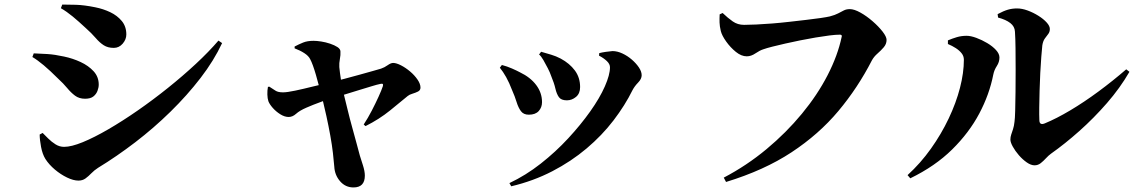

<svg xmlns="http://www.w3.org/2000/svg" viewBox="-20 -762 4980 842"><path d="M324 30Q302 30 274 16.5Q246 3 220.5 -18.5Q195 -40 179 -65Q166 -86 160 -118Q154 -150 154 -172L167 -179Q177 -169 191.5 -154.5Q206 -140 223.5 -129Q241 -118 261 -118Q293 -118 343 -138.5Q393 -159 455 -195Q517 -231 584 -277.5Q651 -324 716.5 -376.5Q782 -429 839 -482Q896 -535 938 -584L954 -573Q918 -496 859.5 -420Q801 -344 727.5 -272Q654 -200 573 -138Q492 -76 410 -26Q393 -15 380.5 -2Q368 11 355 20.5Q342 30 324 30ZM353 -329Q327 -329 309 -342.5Q291 -356 274.5 -376Q258 -396 235 -417Q199 -453 171.5 -476Q144 -499 122 -512L128 -528Q156 -527 188 -525Q220 -523 261 -514Q299 -506 333.5 -490Q368 -474 390.5 -449.5Q413 -425 413 -391Q413 -378 407.5 -363.5Q402 -349 389.5 -339Q377 -329 353 -329ZM479 -552Q453 -552 435 -563.5Q417 -575 399.5 -595.5Q382 -616 355 -640Q325 -668 299 -689.5Q273 -711 247 -726L253 -742Q276 -742 312.5 -741Q349 -740 398 -730Q433 -723 463.5 -708.5Q494 -694 514 -670Q534 -646 534 -611Q534 -589 518 -570.5Q502 -552 479 -552Z M1530 60Q1495 60 1471.5 33Q1448 6 1446 -31Q1444 -56 1440 -91Q1436 -126 1428.5 -167.5Q1421 -209 1411.5 -252.5Q1402 -296 1392 -337Q1385 -361 1378.5 -386Q1372 -411 1365.5 -433.5Q1359 -456 1352.5 -474Q1346 -492 1340 -503Q1333 -517 1314.5 -529Q1296 -541 1272 -550V-558Q1291 -568 1309.5 -575.5Q1328 -583 1355 -583Q1369 -583 1388.5 -580Q1408 -577 1427.5 -570.5Q1447 -564 1460 -555.5Q1473 -547 1473 -536Q1474 -521 1470.5 -503Q1467 -485 1468 -468Q1469 -459 1471 -441.5Q1473 -424 1476.5 -403.5Q1480 -383 1484 -364Q1494 -324 1504 -282.5Q1514 -241 1524.5 -203.5Q1535 -166 1543.5 -134Q1552 -102 1558 -80Q1563 -64 1571.5 -37.5Q1580 -11 1580 8Q1580 60 1530 60ZM1575 -216Q1594 -245 1610.5 -277Q1627 -309 1640 -337.5Q1653 -366 1659 -384Q1661 -391 1658.5 -393.5Q1656 -396 1648 -394Q1633 -391 1610.5 -384Q1588 -377 1559.5 -368.5Q1531 -360 1499.5 -350Q1468 -340 1437 -332Q1417 -326 1395 -318Q1373 -310 1354 -302.5Q1335 -295 1324 -290Q1294 -277 1278.5 -263Q1263 -249 1246 -249Q1228 -249 1209 -261Q1190 -273 1176 -289Q1162 -305 1157 -318Q1153 -330 1152.5 -347.5Q1152 -365 1155 -381L1161 -382Q1177 -372 1188 -364.5Q1199 -357 1221 -357Q1239 -357 1274.5 -364.5Q1310 -372 1352 -382.5Q1394 -393 1430 -401Q1456 -407 1489 -416Q1522 -425 1555.5 -434Q1589 -443 1614.5 -450.5Q1640 -458 1651 -461Q1666 -466 1680 -476Q1694 -486 1704 -486Q1718 -486 1738.5 -475.5Q1759 -465 1778.5 -448.5Q1798 -432 1811 -413Q1824 -394 1824 -378Q1824 -366 1813 -360.5Q1802 -355 1788.5 -351Q1775 -347 1768 -341Q1738 -316 1690.5 -277.5Q1643 -239 1583 -209Z M2214 41Q2286 7 2351.5 -44.5Q2417 -96 2472 -155.5Q2527 -215 2568.5 -273.5Q2610 -332 2632.5 -383Q2655 -434 2655 -467Q2655 -481 2641.5 -494Q2628 -507 2607 -518L2608 -529Q2619 -532 2636 -534.5Q2653 -537 2666 -538Q2687 -538 2709.5 -527.5Q2732 -517 2751 -500.5Q2770 -484 2782 -466Q2794 -448 2794 -432Q2794 -416 2778.5 -400Q2763 -384 2754 -367Q2721 -300 2670.5 -234Q2620 -168 2552.5 -111Q2485 -54 2402 -11Q2319 32 2222 55ZM2299 -259Q2276 -259 2264.5 -274.5Q2253 -290 2245.5 -314.5Q2238 -339 2226 -366Q2213 -400 2199.5 -424Q2186 -448 2172 -465L2181 -477Q2204 -471 2225.5 -461.5Q2247 -452 2260 -445Q2306 -423 2331.5 -389Q2357 -355 2357 -314Q2357 -291 2342.5 -275Q2328 -259 2299 -259ZM2466 -322Q2441 -322 2431 -336Q2421 -350 2415.5 -374Q2410 -398 2397 -429Q2392 -444 2382.5 -462.5Q2373 -481 2363 -498.5Q2353 -516 2344 -523L2353 -535Q2377 -528 2397.5 -522Q2418 -516 2439 -505Q2478 -484 2501 -453Q2524 -422 2524 -380Q2524 -352 2506 -337Q2488 -322 2466 -322Z M3154 17Q3255 -36 3341.5 -108Q3428 -180 3496.5 -263Q3565 -346 3609.5 -432.5Q3654 -519 3671 -600Q3673 -605 3670.5 -607.5Q3668 -610 3664 -610Q3645 -610 3617.5 -606.5Q3590 -603 3557 -597.5Q3524 -592 3489.5 -585Q3455 -578 3424 -571Q3393 -564 3367.5 -557.5Q3342 -551 3328 -546Q3312 -541 3293 -528Q3274 -515 3255 -515Q3231 -515 3207 -534.5Q3183 -554 3164.5 -580Q3146 -606 3141 -626Q3136 -647 3135.5 -663.5Q3135 -680 3136 -699L3149 -705Q3172 -683 3193.5 -668Q3215 -653 3243 -653Q3264 -653 3296.5 -654.5Q3329 -656 3366.5 -659Q3404 -662 3443 -666.5Q3482 -671 3517 -675Q3552 -679 3579 -683Q3606 -687 3619 -690Q3642 -696 3656 -703.5Q3670 -711 3681 -716.5Q3692 -722 3707 -722Q3726 -722 3753 -707Q3780 -692 3806.5 -669Q3833 -646 3850.5 -623.5Q3868 -601 3868 -587Q3868 -569 3855.5 -554.5Q3843 -540 3828 -527Q3813 -514 3804 -498Q3742 -377 3656.5 -275Q3571 -173 3451 -94Q3331 -15 3164 36Z M4517 -37Q4501 -37 4482.5 -50Q4464 -63 4448 -81.5Q4432 -100 4421.5 -119Q4411 -138 4411 -150Q4411 -161 4414.5 -171.5Q4418 -182 4422.5 -195.5Q4427 -209 4429 -228Q4431 -241 4432 -276.5Q4433 -312 4433.5 -359Q4434 -406 4434 -456Q4434 -506 4433.5 -550Q4433 -594 4431 -623Q4430 -646 4410.5 -661Q4391 -676 4357 -685L4355 -700Q4381 -714 4400 -719.5Q4419 -725 4440 -725Q4462 -725 4486.5 -716Q4511 -707 4533.5 -693Q4556 -679 4570 -663.5Q4584 -648 4584 -635Q4584 -622 4577 -613Q4570 -604 4562 -593Q4554 -582 4551 -563Q4549 -545 4546.5 -512.5Q4544 -480 4542 -441.5Q4540 -403 4539 -363.5Q4538 -324 4537.5 -291Q4537 -258 4538 -236Q4538 -211 4562 -221Q4613 -242 4673.5 -278Q4734 -314 4797 -360.5Q4860 -407 4919 -458L4933 -447Q4892 -376 4834.5 -310Q4777 -244 4713.5 -187.5Q4650 -131 4589 -88Q4578 -80 4567 -68Q4556 -56 4544 -46.5Q4532 -37 4517 -37ZM3960 6Q4017 -46 4062.5 -110Q4108 -174 4140.5 -242.5Q4173 -311 4190 -377Q4207 -443 4207 -500Q4207 -516 4197 -528.5Q4187 -541 4171.5 -551Q4156 -561 4137 -569V-585Q4156 -593 4176 -599Q4196 -605 4219 -605Q4237 -605 4261.5 -596Q4286 -587 4309.5 -573Q4333 -559 4348 -542.5Q4363 -526 4363 -510Q4363 -490 4351.5 -472.5Q4340 -455 4336 -435Q4319 -348 4274.5 -264Q4230 -180 4155.5 -106.5Q4081 -33 3972 20Z"/></svg>

Font: Noto Serif SC ExtraLight ExtraBold
Style: Regular
Weight: 800
Version: Version 2.002-H1;hotconv 1.1.0;makeotfexe 2.6.0